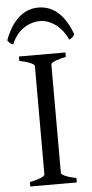

<svg xmlns="http://www.w3.org/2000/svg" viewBox="-72 -871 432 905"><g transform="rotate(-5 144.5 -418.5)"><path d="M183 -51V-564C183 -576 224 -588 254 -594V-615H34V-594C90 -583 105 -570 105 -564V-51C105 -39 64 -27 34 -21V0H254V-21C198 -32 183 -45 183 -51ZM12 -674C44 -753 109 -773 146 -773C198 -773 250 -735 277 -674C289 -678 296 -685 303 -696C266 -799 208 -837 144 -837C52 -837 6 -751 -14 -696C-7 -685 0 -678 12 -674Z"/></g></svg>

Font: Temporarium
Style: Regular
Weight: 400
Version: Version 1.1